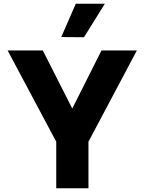

<svg xmlns="http://www.w3.org/2000/svg" viewBox="-20 -1011 776 1031"><path d="M543 -991H387L309 -812L431 -811ZM455 0V-250L715 -740H525L368 -428L210 -740H21L282 -250V0Z"/></svg>

Font: Be Vietnam Pro ExtraBold
Style: Regular
Weight: 800
Designer: Lam Bao, Tony Le, Vietanh Nguyen
Foundry: Yellow Type Foundry
Version: Version 1.002